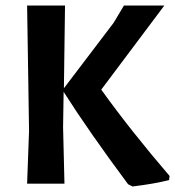

<svg xmlns="http://www.w3.org/2000/svg" viewBox="-20 -664 633 694"><path d="M215 -644 211 -345 391 -582 428 -644H574L346 -340Q453 -191 593 -28L591 -13Q535 1 459 10L443 2Q301 -189 210 -332L208 -204L213 0H78L85 -192L78 -644Z"/></svg>

Font: Alegreya Sans
Style: Bold
Weight: 700
Designer: Juan Pablo del Peral
Foundry: Huerta Tipografica
Version: Version 2.007